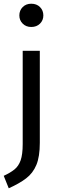

<svg xmlns="http://www.w3.org/2000/svg" viewBox="-29 -800 329 1032"><path d="M93 -527H185V-32Q185 42 166.5 86.5Q148 131 111 159Q74 187 18 212L-9 145Q26 129 48.5 111Q71 93 82 61.5Q93 30 93 -26ZM139 -780Q168 -780 186 -762Q204 -744 204 -717Q204 -691 186 -673Q168 -655 139 -655Q111 -655 93 -673Q75 -691 75 -717Q75 -744 93 -762Q111 -780 139 -780Z"/></svg>

Font: Fira Sans Variable
Style: Regular
Weight: 400
Designer: Carrois Corporate & Edenspiekermann AG
Foundry: Carrois Corporate GbR & Edenspiekermann AG
Version: Version 4.202